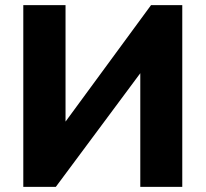

<svg xmlns="http://www.w3.org/2000/svg" viewBox="-20 -730 803 750"><path d="M71 -710V0H198L528 -444V0H692V-710H570L236 -255V-710Z"/></svg>

Font: RT Raleway ExtraBold
Style: Regular
Weight: 400
Designer: Matt McInerney, Pablo Impallari, Rodrigo Fuenzalida — Edited by Milan Moffatt in April 2016
Foundry: Matt McInerney, Pablo Impallari, Rodrigo Fuenzalida — Edited by Milan Moffatt in April 2016
Version: Version 3.001